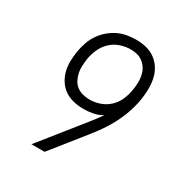

<svg xmlns="http://www.w3.org/2000/svg" viewBox="-173 -871 946 998"><g transform="rotate(30 300.0 -371.5)"><path d="M157 0 313 -195Q338 -226 362.5 -257Q387 -288 410 -320Q384 -305 356 -299.5Q328 -294 300 -294Q269 -294 240 -300.5Q211 -307 187 -323Q163 -339 147 -363Q131 -387 123.5 -415.5Q116 -444 116.5 -474.5Q117 -505 122 -536Q127 -564 136 -591Q145 -618 161 -642.5Q177 -667 199.5 -687Q222 -707 248 -720Q274 -733 302 -738Q330 -743 357 -743Q390 -743 420 -735.5Q450 -728 474 -710Q498 -692 513.5 -666Q529 -640 535 -609.5Q541 -579 540 -547Q539 -515 534 -483Q526 -439 510.5 -396Q495 -353 472.5 -312.5Q450 -272 421.5 -234Q393 -196 363 -159L236 0ZM303 -352Q333 -352 363.5 -362.5Q394 -373 418 -395.5Q442 -418 454.5 -447.5Q467 -477 472 -507V-508Q474 -523 475 -527.5Q476 -532 476 -540Q476 -548 476.5 -556Q477 -564 476.5 -572Q476 -580 474.5 -587.5Q473 -595 471.5 -602.5Q470 -610 467 -617.5Q464 -625 460 -631.5Q456 -638 451.5 -644Q447 -650 442 -655Q437 -660 430.5 -664.5Q424 -669 418 -672.5Q412 -676 404 -678.5Q396 -681 388.5 -682.5Q381 -684 373 -684.5Q365 -685 357 -685Q327 -685 296 -674.5Q265 -664 241 -641Q217 -618 204 -588Q191 -558 186 -528V-527Q183 -505 182 -483.5Q181 -462 185.5 -442Q190 -422 199.5 -404Q209 -386 225 -374Q241 -362 261 -357Q281 -352 303 -352Z"/></g></svg>

Font: Iosevka Etoile Light
Style: Italic
Weight: 300
Italic angle: -9°
Designer: Belleve Invis
Foundry: Belleve Invis
Version: Version 22.1.2; ttfautohint (v1.8.4)